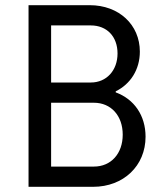

<svg xmlns="http://www.w3.org/2000/svg" viewBox="-20 -720 640 740"><path d="M90 0H339C456 0 541 -81 541 -193C541 -275 497 -338 426 -364V-368C483 -396 519 -452 519 -521C519 -625 438 -700 326 -700H90ZM177 -402V-622H330C392 -622 433 -579 433 -514C433 -449 391 -402 330 -402ZM177 -78V-324H342C408 -324 453 -274 453 -201C453 -128 408 -78 342 -78Z"/></svg>

Font: CommitMono
Style: 400Regular
Weight: 400
Monospace: yes
Designer: Eigil Nikolajsen
Foundry: Eigil Nikolajsen
Version: Version 1.143